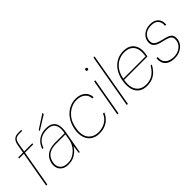

<svg xmlns="http://www.w3.org/2000/svg" viewBox="95 -1565 2421 2421"><g transform="rotate(-45 1306.0 -354.0)"><path d="M63 0 172 -623Q178 -653 190.5 -674.5Q203 -696 226.5 -708Q250 -720 287 -720H338L335 -702H282Q242 -702 221 -684Q200 -666 192 -622L83 0ZM63 -483 66 -501H317L314 -483Z M450 12Q396 12 362.5 -10Q329 -32 315.5 -68Q302 -104 309 -145Q320 -201 349 -235.5Q378 -270 423.5 -286.5Q469 -303 526 -303H694Q705 -362 697.5 -404.5Q690 -447 659.5 -470.5Q629 -494 571 -494Q496 -494 447 -461.5Q398 -429 375 -361H355Q372 -414 404 -447.5Q436 -481 478.5 -497Q521 -513 568 -513Q638 -513 673 -485.5Q708 -458 716.5 -411Q725 -364 715 -306L661 0H645L659 -108Q651 -94 634.5 -74Q618 -54 592.5 -34Q567 -14 532.5 -1Q498 12 450 12ZM457 -7Q505 -7 543 -25.5Q581 -44 609 -73Q637 -102 654 -135Q671 -168 676 -197L691 -285H524Q459 -285 419 -266Q379 -247 358.5 -216Q338 -185 331 -145Q320 -85 352.5 -46Q385 -7 457 -7ZM492 -543 493 -563 678 -682V-659Z M1005 12Q938 12 891 -20Q844 -52 825 -111Q806 -170 820 -250Q831 -311 857.5 -360Q884 -409 921.5 -443Q959 -477 1004 -495Q1049 -513 1097 -513Q1179 -513 1226 -471.5Q1273 -430 1274 -366H1252Q1249 -425 1207 -459Q1165 -493 1094 -493Q1042 -493 989.5 -466.5Q937 -440 896.5 -386.5Q856 -333 842 -250Q830 -185 839.5 -139Q849 -93 874 -64.5Q899 -36 932.5 -22Q966 -8 1002 -8Q1051 -8 1092.5 -23Q1134 -38 1165 -66.5Q1196 -95 1211 -135H1233Q1218 -94 1186 -60Q1154 -26 1108.5 -7Q1063 12 1005 12Z M1332 0 1420 -501H1440L1352 0ZM1461 -657Q1454 -657 1448 -662Q1442 -667 1442 -676Q1442 -685 1448 -690Q1454 -695 1461 -695Q1468 -695 1474 -690Q1480 -685 1480 -676Q1480 -667 1474.5 -662Q1469 -657 1461 -657Z M1500 0 1626 -720H1646L1520 0Z M1854 12Q1784 12 1740 -21Q1696 -54 1681 -114.5Q1666 -175 1680 -256Q1691 -317 1715.5 -365Q1740 -413 1776 -446Q1812 -479 1856 -496Q1900 -513 1950 -513Q2023 -513 2065 -481Q2107 -449 2121 -396.5Q2135 -344 2123 -282Q2122 -273 2120 -265.5Q2118 -258 2116 -248H1690L1693 -266H2101Q2115 -344 2099 -394Q2083 -444 2043.5 -468.5Q2004 -493 1946 -493Q1894 -493 1844 -469.5Q1794 -446 1756 -394.5Q1718 -343 1703 -261L1701 -252Q1686 -167 1703.5 -113Q1721 -59 1762 -33.5Q1803 -8 1858 -8Q1927 -8 1978 -42Q2029 -76 2063 -138H2085Q2062 -94 2030 -60Q1998 -26 1954 -7Q1910 12 1854 12Z M2346 12Q2295 12 2256 -5Q2217 -22 2197 -58.5Q2177 -95 2182 -152H2204Q2198 -101 2217.5 -69Q2237 -37 2273 -22.5Q2309 -8 2350 -8Q2392 -8 2427.5 -23Q2463 -38 2486.5 -65Q2510 -92 2516 -126Q2523 -167 2511 -189Q2499 -211 2468 -223.5Q2437 -236 2386 -247Q2347 -255 2319.5 -267Q2292 -279 2275.5 -295.5Q2259 -312 2253.5 -333.5Q2248 -355 2253 -383Q2260 -422 2284 -451Q2308 -480 2345.5 -496.5Q2383 -513 2431 -513Q2496 -513 2535 -476Q2574 -439 2569 -365H2547Q2554 -422 2523.5 -457.5Q2493 -493 2427 -493Q2362 -493 2322.5 -462.5Q2283 -432 2275 -383Q2271 -358 2277.5 -336Q2284 -314 2309.5 -297Q2335 -280 2386 -268Q2422 -260 2453 -251Q2484 -242 2505.5 -228Q2527 -214 2536 -190.5Q2545 -167 2539 -129Q2532 -88 2505.5 -56.5Q2479 -25 2438.5 -6.5Q2398 12 2346 12Z"/></g></svg>

Font: DM Sans 17pt Thin
Style: Italic
Weight: 250
Italic angle: -10°
Version: Version 4.004;gftools[0.9.30]